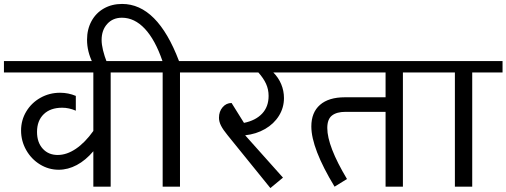

<svg xmlns="http://www.w3.org/2000/svg" viewBox="-42 -948 2572 975"><path d="M674 -580H520V0H432V-180Q393 -134 348 -110Q303 -86 256 -86Q205 -86 161 -113Q117 -140 91 -186Q65 -232 65 -285Q65 -338 91.5 -382Q118 -426 163.5 -451.5Q209 -477 263 -477Q305 -477 343 -461V-386Q308 -401 274 -401Q214 -401 180 -368Q146 -335 146 -278Q146 -225 175 -193Q204 -161 251 -161Q297 -161 343.5 -192.5Q390 -224 432 -283V-580H-22V-638H674Z M630 -580V-638H783Q746 -746 693.5 -802Q641 -858 577 -858Q531 -858 502.5 -826.5Q474 -795 474 -745Q474 -700 502 -628H429Q400 -686 400 -746Q400 -799 422.5 -840.5Q445 -882 485.5 -905Q526 -928 578 -928Q757 -928 867 -638H1026V-580H872V0H784V-580Z M1488 -580H1346Q1372 -554 1386 -520.5Q1400 -487 1400 -450Q1400 -401 1374.5 -360Q1349 -319 1304 -293Q1259 -267 1203 -261L1395 -46L1331 7L1114 -261Q1091 -289 1080.5 -309.5Q1070 -330 1070 -350Q1070 -382 1088.5 -403.5Q1107 -425 1134 -425L1197 -324Q1256 -336 1289 -371Q1322 -406 1322 -461Q1322 -494 1309 -522.5Q1296 -551 1270 -580H982V-638H1488Z M2158 -580H2004V0H1916V-380H1712Q1668 -380 1644 -361.5Q1620 -343 1620 -298Q1620 -206 1720 -39L1657 0Q1539 -195 1539 -306Q1539 -377 1583 -415.5Q1627 -454 1709 -454H1916V-580H1444V-638H2158Z M2268 -580H2114V-638H2510V-580H2356V0H2268Z"/></svg>

Font: Amiko
Style: Regular
Weight: 400
Designer: Pablo Impallari, Rodrigo Fuenzalida, Andres Torresi
Foundry: Impallari Type
Version: Version 1.001; ttfautohint (v1.3)